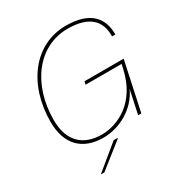

<svg xmlns="http://www.w3.org/2000/svg" viewBox="-217 -894 1179 1256"><g transform="rotate(-30 373.0 -265.5)"><path d="M88 -248C88 -518 242 -721 464 -721C631 -721 695 -646 692 -532H717C718 -649 656 -744 464 -744C226 -744 64 -532 64 -248C64 -81 153 14 314 14C439 14 567 -59 620 -178L582 0H606L685 -368H389L384 -345H656L649 -313C598 -78 428 -9 314 -9C180 -9 88 -83 88 -248ZM177 213H204L390 66L391 61H362Z"/></g></svg>

Font: Nacelle Thin
Style: Italic
Weight: 100
Italic angle: -12°
Designer: Sora Sagano
Foundry: Sora Sagano
Version: Version 1.000;FEAKit 1.0